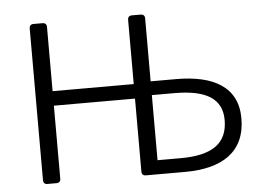

<svg xmlns="http://www.w3.org/2000/svg" viewBox="-47 -685 1022 746"><g transform="rotate(-5 464.0 -312.0)"><path d="M642.6 -362.3H543V-608.4C543 -618.2 537.1 -624 527.3 -624H492.2C482.4 -624 476.6 -618.2 476.6 -608.4V-357.4H160.2V-608.4C160.2 -618.2 154.3 -624 144.5 -624H108.4C98.6 -624 92.8 -618.2 92.8 -608.4V-15.6C92.8 -5.9 98.6 0 108.4 0H144.5C154.3 0 160.2 -5.9 160.2 -15.6V-300.8H476.6V-15.6C476.6 -5.9 482.4 0 492.2 0H645.5C792 0 881.8 -58.6 881.8 -188.5C881.8 -311.5 787.1 -362.3 642.6 -362.3ZM633.8 -54.7H543V-308.6H630.9C753.9 -308.6 816.4 -271.5 816.4 -187.5C816.4 -94.7 753.9 -54.7 633.8 -54.7Z"/></g></svg>

Font: Ed Sans Neue Light
Style: Regular
Weight: 300
Designer: Stephen Hutchings
Version: Version 1.004;PS 001.004;hotconv 1.0.88;makeotf.lib2.5.64775